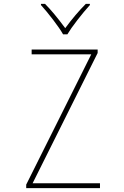

<svg xmlns="http://www.w3.org/2000/svg" viewBox="-20 -969 640 989"><path d="M115 -18 450 -689H143V-714H483V-696L148 -25H495V0H115ZM191 -943V-949H212Q257 -904 316 -824Q369 -896 422 -949H443V-943Q413 -910 378.5 -865.5Q344 -821 327 -792H305Q288 -822 254 -866.5Q220 -911 191 -943Z"/></svg>

Font: Noto Sans Mono UI Thin
Style: Regular
Weight: 250
Monospace: yes
Designer: Monotype Design team
Foundry: Monotype Imaging Inc.
Version: Version 1.000